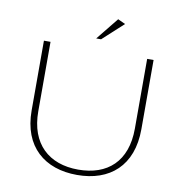

<svg xmlns="http://www.w3.org/2000/svg" viewBox="-95 -979 1020 1079"><g transform="rotate(10 415.0 -440.0)"><path d="M389.1 -763.4H416.8L534.7 -871.3L492.1 -891.1ZM415.8 10.9C602 10.9 727.7 -96 727.7 -305V-700H691.1V-302C691.1 -113.9 583.2 -19.8 416.8 -19.8C249.5 -19.8 139.6 -117.8 139.6 -304V-700H102V-302C102 -95 230.7 10.9 415.8 10.9Z"/></g></svg>

Font: Meinily
Style: Regular
Weight: 500
Designer: Paul Hayes
Foundry: Paul Hayes
Version: Version 1.0; ttfautohint (v1.8.4.7-5d5b)